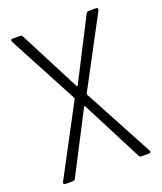

<svg xmlns="http://www.w3.org/2000/svg" viewBox="-131 -785 731 869"><g transform="rotate(-20 234.5 -350.0)"><path d="M33 0H69C74 0 79 -2 81 -7L232 -299C233 -302 237 -302 238 -299L388 -7C390 -2 395 0 400 0H436C441 0 445 -3 445 -7C445 -8 444 -10 443 -12L264 -346C263 -348 263 -350 264 -352L443 -688C446 -695 443 -700 436 -700H400C395 -700 390 -698 388 -693L238 -400C237 -397 233 -397 232 -400L81 -693C79 -698 74 -700 69 -700H33C28 -700 25 -697 25 -693C25 -692 25 -690 26 -688L204 -353C205 -351 205 -349 204 -347L26 -12C23 -5 26 0 33 0Z"/></g></svg>

Font: Barlow Semi Condensed Light
Style: Regular
Weight: 300
Width: 4
Designer: Jeremy Tribby
Foundry: Tribby Type
Version: Version 1.422;hotconv 1.0.109;makeotfexe 2.5.65596